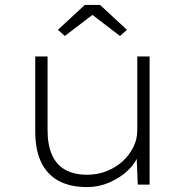

<svg xmlns="http://www.w3.org/2000/svg" viewBox="-20 -749 748 779"><path d="M334 10Q263 10 216.5 -16Q170 -42 146.5 -92Q123 -142 123 -216V-520H173V-221Q173 -161 191 -120.5Q209 -80 245 -60Q281 -40 333 -40Q376 -40 413.5 -55Q451 -70 478 -95Q505 -120 521 -152Q537 -184 537 -220V-520H587V0H539L534 -121H541Q531 -88 499.5 -58Q468 -28 424.5 -9Q381 10 334 10ZM243 -603 215 -628 324 -729H386L495 -628L467 -603L340 -700H370Z"/></svg>

Font: Lexend Exa ExtraLight
Style: Regular
Weight: 250
Designer: Bonnie Shaver-Troup, Thomas Jockin
Foundry: Lexend
Version: Version 1.007